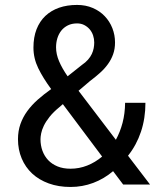

<svg xmlns="http://www.w3.org/2000/svg" viewBox="-20 -741 640 771"><path d="M52.2 -182.1Q52.2 -214.8 62 -242.7Q71.8 -270.5 89.4 -294.7Q106.9 -318.8 131.3 -340.6Q155.8 -362.3 185.5 -383.3Q152.8 -427.7 133.5 -467.3Q114.3 -506.8 114.3 -549.8Q114.3 -591.3 126.7 -623.3Q139.2 -655.3 162.1 -677Q185.1 -698.7 217.3 -710Q249.5 -721.2 289.6 -721.2Q324.2 -721.2 352.5 -709Q380.9 -696.8 400.6 -676Q420.4 -655.3 431.2 -627.9Q441.9 -600.6 441.9 -570.3Q441.9 -544.4 434.3 -523.2Q426.8 -502 413.3 -483.4Q399.9 -464.8 381.3 -448.2Q362.8 -431.6 341.3 -415.5L295.4 -376.5L445.3 -179.7Q462.4 -210.9 472.2 -248Q481.9 -285.2 482.4 -328.1H564Q564 -265.6 546.1 -212.2Q528.3 -158.7 494.1 -115.7L582.5 0H474.6L434.1 -53.7Q397.9 -22.9 354.5 -6.6Q311 9.8 263.2 9.8Q214.8 9.8 175.8 -4.4Q136.7 -18.6 109.4 -43.9Q82 -69.3 67.1 -104.7Q52.2 -140.1 52.2 -182.1ZM263.2 -63.5Q297.9 -63.5 330.1 -76.2Q362.3 -88.9 390.1 -112.3L232.4 -322.8L218.8 -311Q194.3 -291 179.2 -272Q164.1 -252.9 156 -236.1Q147.9 -219.2 145.3 -205.3Q142.6 -191.4 142.6 -182.1Q142.6 -157.2 150.4 -135.7Q158.2 -114.3 173.3 -98.1Q188.5 -82 210.9 -72.8Q233.4 -63.5 263.2 -63.5ZM205.1 -550.8Q205.1 -523.4 217.3 -494.9Q229.5 -466.3 251.5 -434.6L308.6 -480Q323.7 -490.2 333.5 -501.5Q343.3 -512.7 348.6 -524.2Q354 -535.6 356.2 -547.4Q358.4 -559.1 358.4 -570.3Q358.4 -585 353.8 -598.9Q349.1 -612.8 340.1 -623.3Q331.1 -633.8 318.4 -640.4Q305.7 -647 289.6 -647Q268.6 -647 252.7 -639.2Q236.8 -631.3 226.3 -618.2Q215.8 -605 210.4 -587.6Q205.1 -570.3 205.1 -550.8Z"/></svg>

Font: TypoPRO Roboto Mono
Style: Regular
Weight: 400
Designer: Google
Version: Version 2.000986; 2015; ttfautohint (v1.3)